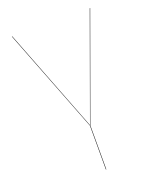

<svg xmlns="http://www.w3.org/2000/svg" viewBox="-133 -596 702 864"><g transform="rotate(-20 217.5 -163.5)"><path d="M225 -20V190H223V-20L30 -517H32L224 -22L403 -517H405Z"/></g></svg>

Font: FiraGO Two
Style: Regular
Weight: 100
Designer: bBox Type
Foundry: bBox Type GmbH
Version: Version 1.001